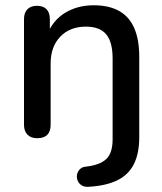

<svg xmlns="http://www.w3.org/2000/svg" viewBox="-20 -517 616 728"><path d="M320 191Q301 193 290 186Q279 179 274.5 168Q270 157 272 145.5Q274 134 282.5 125Q291 116 305 115Q358 109 382.5 86.5Q407 64 407 11V-295Q407 -358 382.5 -387Q358 -416 306 -416Q245 -416 208.5 -378Q172 -340 172 -276V-44Q172 7 121 7Q97 7 84 -6.5Q71 -20 71 -44V-444Q71 -469 84 -482Q97 -495 120 -495Q144 -495 156.5 -482Q169 -469 169 -444V-366L158 -384Q180 -440 227 -468.5Q274 -497 335 -497Q393 -497 431.5 -475.5Q470 -454 489 -410.5Q508 -367 508 -301V3Q508 65 487.5 105.5Q467 146 425 166.5Q383 187 320 191Z"/></svg>

Font: Nunito SemiBold
Style: Regular
Weight: 600
Designer: Vernon Adams
Foundry: Vernon Adams
Version: Version 3.602